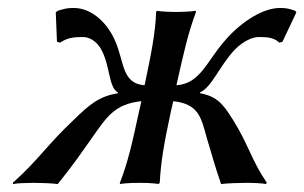

<svg xmlns="http://www.w3.org/2000/svg" viewBox="-20 -459 764 482"><path d="M211 -113C247 -164 267 -198 335 -205L329 -179C313 -105 302 -54 281 0V3C281 3 296 0 331 0C365 0 378 3 378 3L381 0C384 -57 393 -104 409 -179L415 -205C479 -198 485 -164 499 -113C510 -78 517 -49 535 3C550 1 583 0 599 0C615 0 640 1 647 3L650 0C610 -59 605 -94 565 -158C540 -198 525 -217 482 -225V-227C512 -240 531 -294 570 -335C592 -357 615 -366 629 -366C647 -366 667 -366 681 -352L689 -354L724 -428L721 -432C706 -437 700 -439 683 -439C634 -439 577 -396 542 -354C498 -303 482 -249 423 -245L424 -250C441 -325 451 -372 472 -429L471 -432C471 -432 456 -429 422 -429C387 -429 374 -432 374 -432L372 -429C370 -375 359 -321 344 -250L343 -245C286 -249 292 -303 270 -354C253 -396 214 -439 165 -439C148 -439 142 -437 125 -432L120 -428L123 -354L131 -352C151 -366 171 -366 189 -366C203 -366 222 -357 234 -335C257 -294 252 -240 276 -227V-225C229 -217 206 -198 165 -158C97 -94 78 -59 12 0L13 3C22 1 47 0 63 0C79 0 112 1 125 3C167 -49 186 -78 211 -113Z"/></svg>

Font: Libertinus Sans
Style: Italic
Weight: 400
Italic angle: -12°
Designer: Philipp H. Poll, Khaled Hosny
Foundry: Caleb Maclennan
Version: Version 7.050;RELEASE